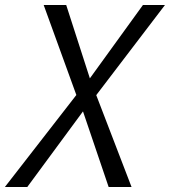

<svg xmlns="http://www.w3.org/2000/svg" viewBox="-112 -547 680 767"><path d="M-3 200H-92.5L193 -167.5L62.5 -527H152.5L247 -234L459 -527H547L272.5 -167L413.5 200H322L219.5 -102Z"/></svg>

Font: Argentum Sans Light
Style: Italic
Weight: 300
Italic angle: -11.3°
Designer: Julieta Ulanovsky (font), Owen Earl (portions from Jones font), Cristiano Sobral (main changes and remaster)
Foundry: Julieta Ulanovsky (font), Owen Earl (portions from Jones font), Cristiano Sobral (main changes and remaster)
Version: Version 3.127